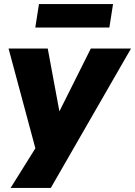

<svg xmlns="http://www.w3.org/2000/svg" viewBox="-20 -741 662 941"><path d="M32 180 172 -44 165 29 22 -503H214L273 -185H266L425 -503H622L229 180ZM153 -606 171 -721H534L516 -606Z"/></svg>

Font: Nunito Sans 8pt Black
Style: Italic
Weight: 900
Italic angle: -9°
Version: Version 3.101;gftools[0.9.27]